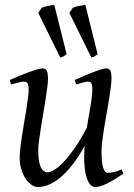

<svg xmlns="http://www.w3.org/2000/svg" viewBox="-20 -732 539 772"><path d="M476.1 -33.2Q436.5 -6.8 408.9 6.6Q381.3 20 362.8 20Q353.5 20 344.5 11.5Q335.4 2.9 328.9 -16.6Q322.3 -36.1 319.6 -67.6Q316.9 -99.1 320.3 -145Q300.3 -108.9 278.1 -78.6Q255.9 -48.3 231.9 -26.4Q208 -4.4 182.6 7.8Q157.2 20 130.9 20Q121.1 20 108.6 12.5Q96.2 4.9 85.2 -10.3Q74.2 -25.4 66.7 -47.9Q59.1 -70.3 59.1 -100.1Q59.1 -114.7 61.8 -137.2Q64.5 -159.7 68.4 -185.5Q72.3 -211.4 77.1 -239.3Q82 -267.1 85.9 -292.5Q89.8 -317.9 92.5 -338.4Q95.2 -358.9 95.2 -371.1Q95.2 -382.3 93.8 -388.9Q92.3 -395.5 89.6 -398.7Q86.9 -401.9 83.3 -402.8Q79.6 -403.8 75.2 -403.8Q70.8 -403.8 62.5 -402.1Q54.2 -400.4 45.9 -397.9Q36.1 -395.5 24.9 -392.1L19 -410.2Q39.6 -419.4 60.3 -428Q81.1 -436.5 98.6 -442.9Q116.2 -449.2 129.6 -453.1Q143.1 -457 148.9 -457Q163.1 -457 168 -447.8Q172.9 -438.5 172.9 -416Q172.9 -401.9 169.9 -378.9Q167 -356 162.6 -328.6Q158.2 -301.3 153.3 -272Q148.4 -242.7 144 -215.3Q139.6 -188 136.7 -165Q133.8 -142.1 133.8 -127.9Q133.8 -81.1 143.8 -60.1Q153.8 -39.1 171.9 -39.1Q181.6 -39.1 197.8 -48.6Q213.9 -58.1 234.4 -79.3Q254.9 -100.6 279.1 -134.8Q303.2 -168.9 329.1 -218.3Q332.5 -239.3 336.2 -260.5Q339.8 -281.7 343.3 -301.5Q346.7 -321.3 348.9 -339.1Q351.1 -356.9 351.1 -371.1Q351.1 -382.3 349.9 -388.9Q348.6 -395.5 346.2 -398.7Q343.8 -401.9 340.6 -402.8Q337.4 -403.8 333 -403.8Q328.6 -403.8 321 -402.1Q313.5 -400.4 305.7 -397.9Q296.9 -395.5 287.1 -392.1L279.8 -410.2Q300.3 -419.4 320.3 -428Q340.3 -436.5 357.2 -442.9Q374 -449.2 386.7 -453.1Q399.4 -457 405.8 -457Q419.4 -457 423.8 -447.8Q428.2 -438.5 428.2 -416Q428.2 -401.9 425.3 -379.2Q422.4 -356.4 418 -329.3Q413.6 -302.2 408.2 -272.7Q402.8 -243.2 398.4 -215.6Q394 -188 391.1 -164.1Q388.2 -140.1 388.2 -124Q388.2 -79.6 394.5 -58.3Q400.9 -37.1 413.1 -37.1Q425.8 -37.1 438.7 -40.3Q451.7 -43.5 469.2 -50.8ZM258.8 -680.2 272.5 -700.2Q276.4 -702.6 283 -704.6Q289.6 -706.5 296.9 -708Q304.2 -709.5 311.3 -710.4Q318.4 -711.4 323.2 -712.4L372.6 -513.7Q364.3 -507.8 359.4 -504.9Q354.5 -502 347.2 -501ZM133.8 -680.2 147.5 -700.2Q151.4 -702.6 158 -704.6Q164.6 -706.5 171.9 -708Q179.2 -709.5 186.3 -710.4Q193.4 -711.4 198.2 -712.4L248 -513.7Q239.7 -507.8 234.6 -504.9Q229.5 -502 222.2 -501Z"/></svg>

Font: Gentium Plus Phon
Style: Italic
Weight: 400
Italic angle: -8°
Designer: J. Victor Gaultney, Annie Olsen, Iska Routamaa, Becca Hirsbrunner
Foundry: SIL International
Version: Version 5.000